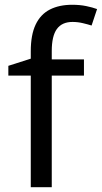

<svg xmlns="http://www.w3.org/2000/svg" viewBox="-20 -785 427 805"><path d="M332 -468H197V0H109V-468H15V-509L109 -539V-570Q109 -639 129.5 -682Q150 -725 189 -745Q228 -765 283 -765Q315 -765 341.5 -759.5Q368 -754 387 -747L364 -678Q348 -683 327 -688Q306 -693 284 -693Q240 -693 218.5 -663.5Q197 -634 197 -571V-536H332Z"/></svg>

Font: lsinhala15
Style: Book
Weight: 400
Designer: Jelle Bosma - Monotype Design Team
Foundry: Monotype Imaging Inc.
Version: Version 2.003